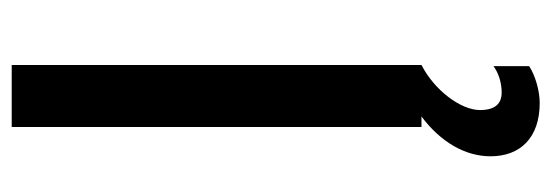

<svg xmlns="http://www.w3.org/2000/svg" viewBox="-327 -413 942 328"><g transform="rotate(-90 144.0 -249.0)"><path d="M91 0H109C65 33 41 75 41 118C41 169 73 202 132 202C152 202 178 195 195 184V123C183 132 166 137 150 137C131 137 120 126 120 100C120 67 154 22 197 0V-700H91Z"/></g></svg>

Font: Fixel Text Medium
Style: Regular
Weight: 500
Width: 4
Designer: AlfaBravo + MacPaw
Foundry: Kyrylo Tkachov, Marchela Mozhyna, Serhii Makarenko, Maria Weinstein, Zakhar Kryvoshyya
Version: Version 1.211